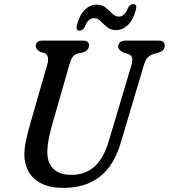

<svg xmlns="http://www.w3.org/2000/svg" viewBox="-20 -897 818 931"><path d="M508 -214.5 616.5 -578.5Q623 -600.5 621 -614.2Q619 -628 601 -635.5L581 -641Q553 -654.5 553 -672.5Q553.5 -684 562.2 -692Q571 -700 587.5 -700H751Q778.5 -700 778.5 -676Q778.5 -662 771 -654.5Q763.5 -647 746 -640.5L724 -635Q703.5 -627.5 693.5 -615Q683.5 -602.5 676 -576L566 -206.5Q533.5 -94.5 464.2 -40.2Q395 14 287.5 14Q221.5 14 179.2 -8Q137 -30 117.2 -67.2Q97.5 -104.5 98 -150.5Q98.5 -183.5 107.8 -223.5Q117 -263.5 127.5 -300L209.5 -585Q215 -604 212 -619.2Q209 -634.5 196 -639.5L176 -645Q153 -657 153 -675Q153.5 -685.5 161.2 -692.8Q169 -700 184 -700H383.5Q412 -700 412 -677Q412 -666.5 405.2 -657.5Q398.5 -648.5 382.5 -643L356.5 -637.5Q341 -632.5 332.5 -621Q324 -609.5 318 -589L235 -300Q223 -257.5 216.5 -224.2Q210 -191 209.5 -164Q208.5 -107.5 239 -78.2Q269.5 -49 326 -49Q391 -49 436.5 -87.8Q482 -126.5 508 -214.5ZM543 -751Q516.5 -751 499.2 -765.5Q482 -780 467.8 -794.5Q453.5 -809 436 -809Q407 -809 391.5 -767Q382 -748.5 366 -748.5Q345.5 -748.5 353.5 -777.5Q366 -825.5 391.8 -850Q417.5 -874.5 448.5 -874.5Q475.5 -874.5 492.8 -860Q510 -845.5 524.2 -831Q538.5 -816.5 556 -816.5Q585 -816.5 600.5 -858.5Q609.5 -877 626.5 -877Q646.5 -877 638.5 -848Q625.5 -799.5 599.8 -775.2Q574 -751 543 -751Z"/></svg>

Font: Fraunces 72pt S100
Style: Italic
Weight: 400
Italic angle: -16°
Version: Version 1.000; ttfautohint (v1.8.3)